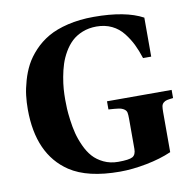

<svg xmlns="http://www.w3.org/2000/svg" viewBox="-80 -788 887 883"><g transform="rotate(-10 363.0 -346.0)"><path d="M42 -340.8Q42 -373.5 45.7 -404.8Q49.3 -436 60.1 -473.6Q70.8 -511.2 87.6 -543.2Q104.5 -575.2 133.5 -606.2Q162.6 -637.2 200.2 -658.9Q237.8 -680.7 292.7 -693.8Q347.7 -707 414.1 -707Q562 -707 643.1 -663.1V-481H605Q593.3 -517.6 579.3 -546.1Q565.4 -574.7 543.7 -602.5Q522 -630.4 490.2 -645.8Q458.5 -661.1 418.9 -661.1Q382.8 -661.1 353 -649.2Q323.2 -637.2 303 -618.2Q282.7 -599.1 267.1 -572.3Q251.5 -545.4 242.7 -518.1Q233.9 -490.7 228.3 -459.5Q222.7 -428.2 220.9 -403.6Q219.2 -378.9 219.2 -354Q219.2 -333 220.2 -312.5Q221.2 -292 225.6 -258.3Q230 -224.6 237.3 -195.8Q244.6 -167 259 -135.3Q273.4 -103.5 293 -81.5Q312.5 -59.6 342.8 -45.2Q373 -30.8 410.2 -30.8Q460.9 -30.8 477.1 -40Q493.2 -49.3 493.2 -76.2V-216.8Q493.2 -236.8 491.2 -246.3Q489.3 -255.9 479.2 -262.7Q469.2 -269.5 454.1 -271.7Q439 -273.9 407.2 -275.9V-314H709V-275.9Q689.5 -273.9 679.9 -271.7Q670.4 -269.5 663.3 -263.2Q656.2 -256.8 654.5 -247.3Q652.8 -237.8 652.8 -219.2V-33.2Q601.6 -10.7 535.2 2.2Q468.8 15.1 410.2 15.1Q259.8 15.1 176.8 -40Q42 -129.9 42 -340.8Z"/></g></svg>

Font: Linguistics Pro
Style: Bold
Weight: 700
Designer: Stefan Peev, Context Ltd
Foundry: Stefan Peev, Context Ltd
Version: Version 001.000